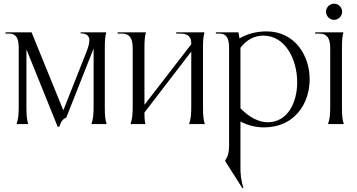

<svg xmlns="http://www.w3.org/2000/svg" viewBox="-20 -676 1943 1046"><path d="M304 14C310 -11 323 -29 341 -35L490 -412V-105C490 -50 488 -30 478 0H561C553 -25 551 -45 551 -95V-416C551 -460 553 -476 559 -500H419V-494C475 -494 476 -457 452 -396L325 -75L152 -500H10V-493H30C66 -493 82 -470 82 -416V-105C82 -50 80 -30 70 0H134C126 -25 124 -45 124 -95V-407L294 14Z M691 0H772C767 -25 767 -39 767 -59V-63L1022 -395V-105C1022 -50 1020 -30 1010 0H1096C1088 -25 1086 -45 1086 -95V-416C1086 -460 1088 -476 1094 -500H940V-493H963C1004 -493 1022 -475 1022 -440V-435L767 -105V-416C767 -460 769 -476 775 -500H621V-493H644C685 -493 703 -469 703 -413V-105C703 -50 701 -30 691 0Z M1290 229V-14C1332 8 1375 18 1418 18C1586 18 1667 -113 1667 -244C1667 -374 1586 -505 1432 -505C1378 -505 1325 -491 1285 -467L1279 -500H1156V-493H1176C1212 -493 1228 -470 1228 -416V119C1228 155 1222 175 1207 198V202L1301 350L1306 347C1293 309 1289 267 1290 229ZM1599 -228C1599 -116 1546 -10 1439 -10C1393 -10 1342 -33 1290 -86V-416C1324 -461 1369 -482 1414 -482C1535 -482 1599 -352 1599 -228Z M1767 0H1853C1845 -25 1843 -45 1843 -95V-416C1843 -460 1845 -476 1851 -500H1697V-493H1720C1761 -493 1779 -469 1779 -413V-105C1779 -50 1777 -30 1767 0ZM1800 -568C1824 -568 1844 -588 1844 -612C1844 -636 1824 -656 1800 -656C1776 -656 1756 -636 1756 -612C1756 -588 1776 -568 1800 -568Z"/></svg>

Font: Sinistre
Style: Regular
Weight: 400
Designer: Jules Durand
Foundry: Collletttivo
Version: Version 69.420;Glyphs 3.2 (3217)